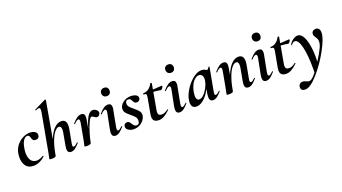

<svg xmlns="http://www.w3.org/2000/svg" viewBox="-71 -1437 4332 2429"><g transform="rotate(-20 2094.5 -222.0)"><path d="M24 -147Q24 -172 29 -202Q39 -260 74.5 -305Q110 -350 158 -374.5Q206 -399 253 -399Q290 -399 318.5 -383Q347 -367 347 -337Q347 -314 333.5 -300.5Q320 -287 296 -287Q272 -287 261 -299.5Q250 -312 246 -332Q241 -351 233.5 -361Q226 -371 209 -371Q179 -371 156 -334.5Q133 -298 123 -237Q117 -204 117 -174Q117 -111 143 -73.5Q169 -36 221 -36Q241 -36 267 -45.5Q293 -55 309 -67H310Q313 -67 316 -64Q319 -61 317 -58Q281 -23 240 -5Q199 13 160 13Q90 13 57 -32.5Q24 -78 24 -147Z M374 0 378 -21Q388 -68 389 -74L483 -589Q486 -609 486 -622Q486 -651 467 -651Q455 -651 425 -637H424Q420 -637 418.5 -642.5Q417 -648 421 -649L576 -725H578Q582 -725 585.5 -722Q589 -719 588 -717L463 -12Q458 8 407 8Q374 8 374 0ZM618 -47Q618 -62 623 -89L652 -248Q657 -276 657 -293Q657 -342 625 -342Q596 -342 565 -303.5Q534 -265 507 -190Q480 -115 463 -12L445 -13Q464 -131 499 -218Q534 -305 579.5 -352Q625 -399 676 -399Q745 -399 745 -316Q745 -297 740 -267L707 -89Q704 -74 704 -65Q704 -42 720 -42Q730 -42 742.5 -51Q755 -60 773 -77Q775 -79 776 -79Q779 -79 781.5 -75.5Q784 -72 781 -69Q747 -29 720.5 -10Q694 9 666 9Q618 9 618 -47Z M1099 -395Q1123 -395 1145.5 -378Q1168 -361 1168 -339Q1168 -323 1155.5 -307.5Q1143 -292 1124 -292Q1106 -292 1085 -309Q1078 -314 1071 -318Q1064 -322 1057 -322Q1040 -322 1015 -269Q990 -216 967.5 -142Q945 -68 935 -12L925 -13Q955 -175 998.5 -285Q1042 -395 1099 -395ZM846 0Q847 -7 852.5 -30Q858 -53 862 -74L903 -297Q905 -313 905 -318Q905 -346 887 -346Q867 -346 830 -306Q829 -305 827 -305Q823 -305 821 -308.5Q819 -312 822 -315Q858 -357 886.5 -376Q915 -395 944 -395Q969 -395 980 -381.5Q991 -368 991 -342Q991 -327 988 -309L935 -12Q933 -3 919 2.5Q905 8 879 8Q846 8 846 0Z M1216 -47Q1216 -62 1221 -89L1262 -297Q1265 -311 1265 -320Q1265 -333 1260 -339.5Q1255 -346 1247 -346Q1226 -346 1190 -306Q1189 -305 1187 -305Q1183 -305 1181 -308.5Q1179 -312 1181 -315Q1217 -357 1246 -376Q1275 -395 1303 -395Q1351 -395 1351 -343Q1351 -326 1347 -309L1305 -89Q1303 -80 1303 -66Q1303 -42 1318 -42Q1328 -42 1340.5 -51Q1353 -60 1371 -77Q1373 -79 1375 -79Q1378 -79 1380 -75.5Q1382 -72 1379 -69Q1345 -29 1318.5 -10Q1292 9 1264 9Q1216 9 1216 -47ZM1274 -557Q1274 -581 1289.5 -596Q1305 -611 1331 -611Q1357 -611 1371.5 -596Q1386 -581 1386 -557Q1386 -529 1371.5 -514Q1357 -499 1331 -499Q1305 -499 1289.5 -514.5Q1274 -530 1274 -557Z M1410 -54Q1410 -77 1423 -89.5Q1436 -102 1455 -102Q1472 -102 1482 -93Q1492 -84 1505 -64Q1518 -43 1529.5 -33Q1541 -23 1561 -23Q1578 -23 1586.5 -32.5Q1595 -42 1598 -63Q1599 -67 1599 -75Q1599 -104 1582 -125Q1565 -146 1529 -174Q1493 -204 1475.5 -225.5Q1458 -247 1458 -277Q1458 -283 1460 -295Q1465 -320 1485.5 -343Q1506 -366 1538.5 -381Q1571 -396 1609 -396Q1654 -396 1680.5 -381Q1707 -366 1707 -341Q1707 -320 1693 -307.5Q1679 -295 1662 -295Q1641 -295 1631 -304.5Q1621 -314 1613 -332Q1604 -350 1595 -359Q1586 -368 1566 -368Q1550 -368 1541 -358.5Q1532 -349 1530 -337Q1529 -333 1529 -325Q1529 -299 1546 -279Q1563 -259 1598 -231Q1636 -200 1654 -177.5Q1672 -155 1672 -125Q1672 -120 1670 -108Q1665 -81 1644 -53.5Q1623 -26 1588.5 -7.5Q1554 11 1513 11Q1470 11 1440 -8Q1410 -27 1410 -54Z M1766 -61Q1766 -76 1769 -94L1808 -306Q1811 -323 1811 -334Q1811 -349 1803 -354Q1795 -359 1774 -359Q1771 -359 1771 -366Q1771 -375 1774 -375Q1854 -375 1901 -463Q1903 -466 1908 -466Q1913 -466 1917 -464Q1921 -462 1920 -460L1858 -111Q1856 -95 1856 -89Q1856 -65 1868.5 -54Q1881 -43 1907 -43Q1945 -43 1991 -80H1992Q1996 -80 1999 -77Q2002 -74 1999 -71Q1953 -27 1917.5 -7.5Q1882 12 1847 12Q1766 12 1766 -61ZM1880 -349 1882 -378Q1935 -378 1989 -384L2025 -386Q2032 -386 2032 -377Q2032 -369 2020.5 -353Q2009 -337 1999 -337Q1997 -337 1961 -343Q1925 -349 1880 -349Z M2080 -47Q2080 -62 2085 -89L2126 -297Q2129 -311 2129 -320Q2129 -333 2124 -339.5Q2119 -346 2111 -346Q2090 -346 2054 -306Q2053 -305 2051 -305Q2047 -305 2045 -308.5Q2043 -312 2045 -315Q2081 -357 2110 -376Q2139 -395 2167 -395Q2215 -395 2215 -343Q2215 -326 2211 -309L2169 -89Q2167 -80 2167 -66Q2167 -42 2182 -42Q2192 -42 2204.5 -51Q2217 -60 2235 -77Q2237 -79 2239 -79Q2242 -79 2244 -75.5Q2246 -72 2243 -69Q2209 -29 2182.5 -10Q2156 9 2128 9Q2080 9 2080 -47ZM2138 -557Q2138 -581 2153.5 -596Q2169 -611 2195 -611Q2221 -611 2235.5 -596Q2250 -581 2250 -557Q2250 -529 2235.5 -514Q2221 -499 2195 -499Q2169 -499 2153.5 -514.5Q2138 -530 2138 -557Z M2285 -63Q2285 -130 2329.5 -209.5Q2374 -289 2439.5 -344Q2505 -399 2563 -399Q2597 -399 2626 -380Q2655 -361 2658 -324L2598 -357Q2615 -359 2633.5 -373Q2652 -387 2665 -407Q2667 -409 2669 -409Q2672 -409 2675 -407Q2678 -405 2677 -404L2619 -89Q2616 -76 2616 -66Q2616 -42 2630 -42Q2649 -42 2684 -77Q2685 -78 2687 -78Q2690 -78 2692 -74.5Q2694 -71 2692 -69Q2628 9 2580 9Q2554 9 2542 -5.5Q2530 -20 2530 -51Q2530 -68 2533 -89L2558 -229L2579 -246Q2556 -167 2518 -108Q2480 -49 2436.5 -18Q2393 13 2352 13Q2321 13 2303 -6Q2285 -25 2285 -63ZM2563 -253Q2566 -270 2566 -283Q2566 -314 2552 -332Q2538 -350 2513 -350Q2485 -350 2457.5 -327Q2430 -304 2409.5 -263Q2389 -222 2380 -172Q2375 -140 2375 -124Q2375 -91 2386 -75.5Q2397 -60 2416 -60Q2446 -60 2477.5 -91.5Q2509 -123 2532.5 -168.5Q2556 -214 2563 -253Z M3004 -47Q3004 -62 3009 -89L3038 -248Q3043 -276 3043 -293Q3043 -342 3011 -342Q2982 -342 2951 -303.5Q2920 -265 2893 -190Q2866 -115 2849 -12L2831 -13Q2850 -131 2885 -218Q2920 -305 2965.5 -352Q3011 -399 3062 -399Q3131 -399 3131 -316Q3131 -297 3126 -267L3093 -89Q3090 -74 3090 -65Q3090 -42 3106 -42Q3116 -42 3128.5 -51Q3141 -60 3159 -77Q3161 -79 3162 -79Q3165 -79 3167 -75.5Q3169 -72 3167 -69Q3133 -29 3106.5 -10Q3080 9 3052 9Q3004 9 3004 -47ZM2760 0 2764 -21Q2774 -68 2775 -74L2816 -297Q2818 -306 2818 -319Q2818 -346 2801 -346Q2780 -346 2743 -306Q2742 -305 2740 -305Q2737 -305 2735 -308.5Q2733 -312 2735 -315Q2771 -357 2799.5 -376Q2828 -395 2857 -395Q2904 -395 2904 -342Q2904 -327 2901 -309L2849 -12Q2844 8 2793 8Q2760 8 2760 0Z M3246 -47Q3246 -62 3251 -89L3292 -297Q3295 -311 3295 -320Q3295 -333 3290 -339.5Q3285 -346 3277 -346Q3256 -346 3220 -306Q3219 -305 3217 -305Q3213 -305 3211 -308.5Q3209 -312 3211 -315Q3247 -357 3276 -376Q3305 -395 3333 -395Q3381 -395 3381 -343Q3381 -326 3377 -309L3335 -89Q3333 -80 3333 -66Q3333 -42 3348 -42Q3358 -42 3370.5 -51Q3383 -60 3401 -77Q3403 -79 3405 -79Q3408 -79 3410 -75.5Q3412 -72 3409 -69Q3375 -29 3348.5 -10Q3322 9 3294 9Q3246 9 3246 -47ZM3304 -557Q3304 -581 3319.5 -596Q3335 -611 3361 -611Q3387 -611 3401.5 -596Q3416 -581 3416 -557Q3416 -529 3401.5 -514Q3387 -499 3361 -499Q3335 -499 3319.5 -514.5Q3304 -530 3304 -557Z M3480 -61Q3480 -76 3483 -94L3522 -306Q3525 -323 3525 -334Q3525 -349 3517 -354Q3509 -359 3488 -359Q3485 -359 3485 -366Q3485 -375 3488 -375Q3568 -375 3615 -463Q3617 -466 3622 -466Q3627 -466 3631 -464Q3635 -462 3634 -460L3572 -111Q3570 -95 3570 -89Q3570 -65 3582.5 -54Q3595 -43 3621 -43Q3659 -43 3705 -80H3706Q3710 -80 3713 -77Q3716 -74 3713 -71Q3667 -27 3631.5 -7.5Q3596 12 3561 12Q3480 12 3480 -61ZM3594 -349 3596 -378Q3649 -378 3703 -384L3739 -386Q3746 -386 3746 -377Q3746 -369 3734.5 -353Q3723 -337 3713 -337Q3711 -337 3675 -343Q3639 -349 3594 -349Z M3662 234Q3662 206 3677.5 190.5Q3693 175 3721 175Q3736 175 3762 187Q3765 188 3777 193Q3789 198 3801 198Q3818 198 3835 186Q3869 162 3924.5 85Q3980 8 4027.5 -74.5Q4075 -157 4083 -191Q4089 -215 4089 -232Q4089 -253 4083 -266Q4077 -279 4066 -296Q4056 -311 4051 -320.5Q4046 -330 4046 -345Q4046 -368 4062 -382Q4078 -396 4104 -396Q4129 -396 4143 -378Q4157 -360 4157 -326Q4157 -252 4076 -103Q3995 46 3891 163.5Q3787 281 3721 281Q3662 281 3662 234ZM3901 71Q3901 -124 3873.5 -231.5Q3846 -339 3799 -339Q3787 -339 3774.5 -330Q3762 -321 3754 -308Q3753 -305 3748 -305Q3741 -305 3742 -311Q3759 -347 3794 -371Q3829 -395 3858 -395Q3896 -395 3924.5 -351Q3953 -307 3967.5 -230Q3982 -153 3982 -57Q3982 -34 3980 16L3900 135Q3901 113 3901 71Z"/></g></svg>

Font: Cormorant Garamond
Style: Bold Italic
Weight: 700
Italic angle: -10°
Designer: Christian Thalmann (Catharsis Fonts)
Foundry: Catharsis Fonts
Version: Version 4.000